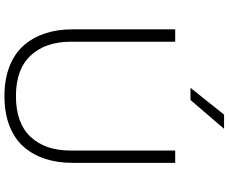

<svg xmlns="http://www.w3.org/2000/svg" viewBox="-100 -884 1001 840"><g transform="rotate(90 400.0 -463.5)"><path d="M417 -796.9H363.8L481 -943.8H543ZM399.9 17.1Q326.7 17.1 270.3 -4.9Q213.9 -26.9 178.7 -66.9Q143.6 -106.9 125.7 -160.6Q107.9 -214.4 107.9 -279.8V-730H162.1V-272.9Q162.1 -162.1 222.4 -97.7Q282.7 -33.2 399.9 -33.2Q518.1 -33.2 578.1 -97.2Q638.2 -161.1 638.2 -272.9V-730H691.9V-279.8Q691.9 -214.4 674.3 -160.6Q656.7 -106.9 621.6 -66.9Q586.4 -26.9 530 -4.9Q473.6 17.1 399.9 17.1Z"/></g></svg>

Font: Sora ExtraLight
Style: Regular
Weight: 200
Designer: Jonathan Barnbrook, Julián Moncada
Foundry: Barnbrook Fonts
Version: Version 2.000